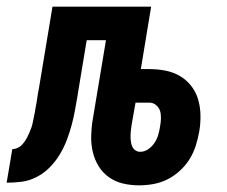

<svg xmlns="http://www.w3.org/2000/svg" viewBox="-64 -550 684 578"><path d="M355 8Q330 8 306.5 2.5Q283 -3 264 -16.5Q245 -30 233 -49.5Q221 -69 215.5 -92Q210 -115 210.5 -140Q211 -165 215 -189L255 -429H197L170 -266Q170 -266 170 -266Q170 -266 170 -265Q166 -243 162 -220Q158 -197 152 -174.5Q146 -152 137.5 -129.5Q129 -107 116.5 -86Q104 -65 86.5 -47Q69 -29 47 -17.5Q25 -6 2 -3Q-21 0 -44 0L-27 -101Q-20 -101 -12.5 -104Q-5 -107 0.5 -112.5Q6 -118 10.5 -124.5Q15 -131 18.5 -138Q22 -145 25 -152Q28 -159 30.5 -166Q33 -173 34.5 -180.5Q36 -188 37.5 -195.5Q39 -203 40.5 -210Q42 -217 43 -225Q46 -239 48 -254Q50 -269 53 -283L94 -530H391L360 -342H386Q410 -342 433.5 -337.5Q457 -333 477 -321.5Q497 -310 511.5 -291.5Q526 -273 532.5 -250.5Q539 -228 539.5 -203.5Q540 -179 536 -155Q532 -133 525.5 -112Q519 -91 507 -71.5Q495 -52 477.5 -36Q460 -20 440 -10Q420 0 398 4Q376 8 355 8ZM358 -93Q371 -93 382.5 -101Q394 -109 401.5 -120.5Q409 -132 412.5 -144.5Q416 -157 418 -170Q420 -181 420.5 -193Q421 -205 418 -215.5Q415 -226 406 -233.5Q397 -241 386 -241H344L332 -173Q331 -165 330 -156.5Q329 -148 329 -140Q329 -132 330 -124Q331 -116 334 -109Q337 -102 343.5 -97.5Q350 -93 358 -93Z"/></svg>

Font: Iosevka Curly Extended
Style: Bold Italic
Weight: 700
Width: 7
Italic angle: -9°
Monospace: yes
Designer: Belleve Invis
Foundry: Belleve Invis
Version: Version 11.1.0; ttfautohint (v1.8.3)